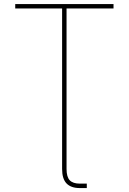

<svg xmlns="http://www.w3.org/2000/svg" viewBox="-20 -748 652 972"><path d="M384.3 204.1Q339.4 204.1 316.9 180.7Q294.4 157.2 294.4 107.4V-77.6H316.9V107.4Q316.9 147.5 333 164.6Q349.1 181.6 384.3 181.6Q390.6 181.6 400.4 181.6Q410.2 181.6 419.4 181.6V204.1Q411.1 204.1 401.1 204.1Q391.1 204.1 384.3 204.1ZM57.1 -705.1V-727.5H554.7V-705.1H316.9V0H294.4V-705.1Z"/></svg>

Font: Inter 17pt Thin
Style: Regular
Weight: 250
Version: Version 4.001;git-66647c0bb